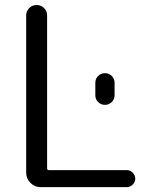

<svg xmlns="http://www.w3.org/2000/svg" viewBox="-20 -773 627 770"><path d="M142.6 -22.5Q119.1 -22.5 102.1 -39.6Q85 -56.6 85 -80.1V-710.9Q85 -728.5 97.2 -740.7Q109.4 -752.9 127 -752.9Q144.5 -752.9 156.7 -740.7Q168.9 -728.5 168.9 -710.9V-97.7Q168.9 -90.8 175.8 -90.8H488.3Q502 -90.8 512.2 -80.6Q522.5 -70.3 522.5 -56.6Q522.5 -43 512.2 -32.7Q502 -22.5 488.3 -22.5ZM362.3 -390.6V-441.4Q362.3 -457 373.5 -468.3Q384.8 -479.5 400.9 -479.5Q417 -479.5 428.2 -468.3Q439.5 -457 439.5 -441.4V-390.6Q439.5 -375 428.2 -363.8Q417 -352.5 400.9 -352.5Q384.8 -352.5 373.5 -363.8Q362.3 -375 362.3 -390.6Z"/></svg>

Font: Gen Jyuu Gothic Normal
Style: Regular
Weight: 300
Designer: [Source Han Sans]
Ryoko NISHIZUKA  (kana & ideographs); Paul D. Hunt (Latin, Greek & Cyrillic); Wenlong ZHANG  (bopomofo
Version: Version 1.002.20150607